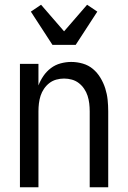

<svg xmlns="http://www.w3.org/2000/svg" viewBox="-20 -789 540 809"><path d="M64 0V-520H142V-429Q150 -450 163 -469Q176 -488 194.5 -502Q213 -516 235.5 -522Q258 -528 280 -528Q305 -528 329 -521Q353 -514 371.5 -498.5Q390 -483 403 -461.5Q416 -440 423.5 -416.5Q431 -393 433.5 -368.5Q436 -344 436 -320V0H358V-320Q358 -337 356 -353.5Q354 -370 349 -385.5Q344 -401 334.5 -415Q325 -429 312 -439Q299 -449 283 -453.5Q267 -458 250 -458Q233 -458 217 -453.5Q201 -449 188 -439Q175 -429 165.5 -415Q156 -401 151 -385.5Q146 -370 144 -353.5Q142 -337 142 -320V0ZM201 -600 110 -740 153 -769 250 -657 347 -769 390 -740 299 -600Z"/></svg>

Font: Iosevka Curly
Style: Regular
Weight: 400
Monospace: yes
Designer: Belleve Invis
Foundry: Belleve Invis
Version: Version 22.1.2; ttfautohint (v1.8.4)